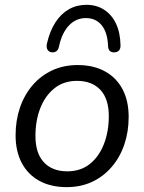

<svg xmlns="http://www.w3.org/2000/svg" viewBox="-20 -764 596 793"><path d="M255.3 8.9Q190.2 8.9 142.7 -17Q95.2 -42.9 69.8 -91.1Q44.4 -139.2 44.4 -205.2Q44.4 -266.9 62.5 -319.7Q80.6 -372.4 114.6 -412Q148.7 -451.6 195.6 -473.4Q242.5 -495.3 300.5 -495.3Q366.2 -495.3 413.4 -469.3Q460.7 -443.4 486.1 -395.5Q511.4 -347.6 511.4 -281.2Q511.4 -219.4 493.3 -166.7Q475.3 -114 441.2 -74.4Q407.2 -34.8 360.3 -12.9Q313.4 8.9 255.3 8.9ZM257.8 -56.4Q313.3 -56.4 351.5 -87.1Q389.6 -117.9 409.5 -169.8Q429.4 -221.7 429.4 -284.1Q429.4 -355.8 394.6 -392.9Q359.7 -430 298 -430Q243 -430 204.6 -399.2Q166.3 -368.4 146.3 -317Q126.4 -265.7 126.4 -202.2Q126.4 -131 161.3 -93.7Q196.1 -56.4 257.8 -56.4ZM194 -547.9Q181.8 -549.3 176.1 -558.9Q170.5 -568.5 173.9 -584.2Q185.4 -634.9 208.3 -670.7Q231.2 -706.5 263.8 -725.3Q296.5 -744.1 336.9 -744.1Q378.7 -744.1 410.1 -723.8Q441.5 -703.5 459.1 -666.4Q476.8 -629.3 477.7 -577.2Q478.2 -564.5 472.6 -556.9Q467 -549.3 454.7 -547.9Q443.5 -546.4 435.4 -552.3Q427.3 -558.2 426.4 -571.9Q424.5 -629.1 400.4 -659.2Q376.3 -689.3 334.5 -689.3Q293.6 -689.3 264.5 -658.5Q235.3 -627.6 223.3 -570.4Q220.9 -558.6 213.3 -552.8Q205.7 -546.9 194 -547.9Z"/></svg>

Font: Nunito ExtraLight
Style: Italic
Weight: 200
Italic angle: -9°
Designer: Vernon Adams
Foundry: Vernon Adams
Version: Version 3.602